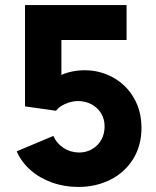

<svg xmlns="http://www.w3.org/2000/svg" viewBox="-20 -740 623 768"><path d="M46.9 -134.8 193.4 -196.3Q206.1 -167 233.6 -148.7Q261.2 -130.4 295.9 -129.9Q325.2 -129.9 348.6 -143.6Q372.1 -157.2 385.3 -180.9Q398.4 -204.6 398.4 -234.4Q398.4 -263.7 384.3 -286.9Q370.1 -310.1 345.9 -322.8Q321.8 -335.4 293 -335.9Q264.6 -335.4 239.5 -323.7Q214.4 -312 204.1 -296.9L80.1 -314.5V-719.7H486.3V-580.1H225.6V-440.4Q245.1 -449.2 269.3 -454.1Q293.5 -459 318.4 -459Q380.4 -459 432.6 -429.9Q484.9 -400.9 515.4 -348.4Q545.9 -295.9 545.9 -228.5Q545.9 -158.2 512.9 -104.5Q480 -50.8 422.1 -21.5Q364.3 7.8 293 7.8Q236.8 7.8 187 -10.3Q137.2 -28.3 100.8 -60.8Q64.5 -93.3 46.9 -134.8Z"/></svg>

Font: Reddit Sans Vanilla ExtraBold
Style: Regular
Weight: 800
Designer: Stephen Hutchings
Foundry: Reddit
Version: Version 1.013